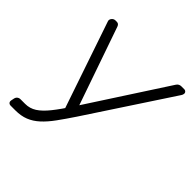

<svg xmlns="http://www.w3.org/2000/svg" viewBox="-183 -850 1000 1000"><g transform="rotate(45 317.0 -350.0)"><path d="M39 0Q29 0 24 -6Q19 -12 21 -22L24 -37Q26 -48 33.5 -54Q41 -60 51 -60H85Q119 -60 147 -78Q175 -96 205.5 -134Q236 -172 275 -232L569 -685Q574 -693 581 -696.5Q588 -700 595 -700H617Q625 -700 630 -694Q635 -688 633 -680Q632 -676 631 -673.5Q630 -671 628 -668L323 -204Q289 -153 261 -114.5Q233 -76 205 -50.5Q177 -25 145.5 -12.5Q114 0 73 0ZM257 -166 86 -668Q85 -671 84.5 -673.5Q84 -676 85 -680Q87 -688 94 -694Q101 -700 109 -700H120Q127 -700 132 -696.5Q137 -693 140 -685L297 -233Z"/></g></svg>

Font: Rubik Light Light
Style: Italic
Weight: 300
Italic angle: -12°
Version: Version 2.104